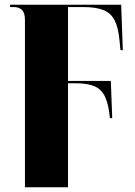

<svg xmlns="http://www.w3.org/2000/svg" viewBox="-20 -556 574 816"><path d="M86 -472Q86 -501 73.5 -513.5Q61 -526 39 -526H23V-536H495L502 -343H492L488 -383Q483 -438 467.5 -469Q452 -500 420 -513Q388 -526 335 -526H269V-212H451L457 -54H447Q442 -110 427.5 -142.5Q413 -175 383.5 -188.5Q354 -202 304 -202H269V240H86Z"/></svg>

Font: Noto Serif Display SemiCondensed Black
Style: Regular
Weight: 900
Width: 4
Designer: Monotype Design Team
Foundry: Monotype Imaging Inc.
Version: Version 2.009